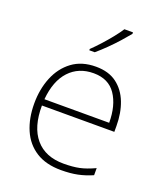

<svg xmlns="http://www.w3.org/2000/svg" viewBox="-142 -861 829 967"><g transform="rotate(20 272.5 -378.0)"><path d="M288 -540Q356 -540 399.5 -507.5Q443 -475 464.5 -419.5Q486 -364 486 -294V-263H98Q97 -148 149.5 -86.5Q202 -25 300 -25Q349 -25 384.5 -32.5Q420 -40 465 -61V-23Q426 -6 387.5 2Q349 10 299 10Q218 10 164.5 -24Q111 -58 84.5 -119Q58 -180 58 -260Q58 -337 84 -400.5Q110 -464 161 -502Q212 -540 288 -540ZM288 -505Q208 -505 158 -451.5Q108 -398 99 -297H446Q446 -390 407 -447.5Q368 -505 288 -505ZM403 -758Q386 -737 361.5 -709.5Q337 -682 309 -654.5Q281 -627 256 -606H227V-613Q248 -633 273 -660.5Q298 -688 320.5 -716Q343 -744 357 -766H403Z"/></g></svg>

Font: Noto Sans Kannada ExtraLight
Style: Regular
Weight: 200
Designer: Jelle Bosma - Monotype Design Team
Foundry: Monotype Imaging Inc.
Version: Version 2.005; ttfautohint (v1.8.4.7-5d5b)